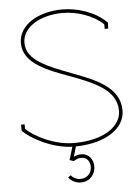

<svg xmlns="http://www.w3.org/2000/svg" viewBox="-59 -734 707 972"><g transform="rotate(-5 294.5 -247.5)"><path d="M288 60 303 9C461 6 554 -64 554 -152C554 -273 426 -320 312 -363C191 -409 89 -448 89 -536C89 -617 183 -670 295 -670C363 -670 447 -645 500 -594V-571H518L519 -602L516 -604C458 -662 366 -688 295 -688C179 -688 71 -633 71 -536C71 -430 198 -387 306 -347C427 -302 536 -257 536 -152C536 -77 454 -9 295 -9C193 -9 93 -64 54 -102V-125H36V-95L38 -92C76 -54 178 5 285 9L265 75L286 82L289 80C301 72 315 69 326 69C355 69 369 93 369 118C369 146 350 175 312 175C293 175 276 167 264 152L250 162C265 182 288 193 312 193C361 193 387 155 387 118C387 83 366 51 326 51C314 51 300 54 288 60Z"/></g></svg>

Font: Rawengulk
Style: Light
Weight: 300
Version: Version 0.9